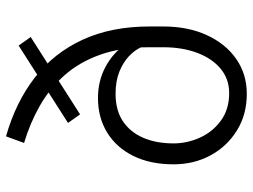

<svg xmlns="http://www.w3.org/2000/svg" viewBox="-119 -692 821 623"><g transform="rotate(-90 291.5 -380.5)"><path d="M160.6 -771.5Q271 -740.2 351.1 -678.2Q431.2 -616.2 474.1 -522.9Q517.1 -429.7 517.1 -305.7V-261.2Q517.1 -181.2 489 -119.9Q460.9 -58.6 411.6 -24.4Q362.3 9.8 298.8 9.8Q231.4 9.8 179.7 -22.2Q127.9 -54.2 98.9 -107.9Q69.8 -161.6 69.8 -228Q69.8 -303.2 96.9 -358.2Q124 -413.1 172.6 -443.1Q221.2 -473.1 285.2 -473.1Q340.3 -473.1 386 -448.7Q431.6 -424.3 459.2 -383.8Q486.8 -343.3 486.8 -293.9L459.5 -292.5Q459.5 -311 450 -332.5Q440.4 -354 420.4 -372.8Q400.4 -391.6 370.1 -403.8Q339.8 -416 298.8 -416Q245.1 -416 209.5 -392.1Q173.8 -368.2 155.8 -325.9Q137.7 -283.7 137.7 -228Q137.7 -183.6 156.5 -142.1Q175.3 -100.6 211.9 -74Q248.5 -47.4 300.8 -47.4Q346.7 -47.4 380.1 -75.2Q413.6 -103 431.6 -151.4Q449.7 -199.7 449.7 -261.2V-306.6Q449.7 -397.9 425.5 -465.8Q401.4 -533.7 358.6 -581.8Q315.9 -629.9 259.5 -661.9Q203.1 -693.8 139.2 -712.9ZM231.9 -531.2 204.1 -570.3 455.1 -730.5 482.9 -691.4Z"/></g></svg>

Font: Heebo Light
Style: Regular
Weight: 300
Designer: Oded Ezer
Foundry: Ezer Type House
Version: Version 3.100